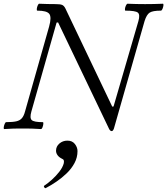

<svg xmlns="http://www.w3.org/2000/svg" viewBox="-27 -688 895 1028"><path d="M571 14Q567 14 563 10.5Q559 7 556 0L284 -568L276 -567L141 -91Q131 -56 143 -45Q155 -34 202 -34Q206 -34 205 -24.5Q204 -15 200.5 -6Q197 3 192 3Q167 1 142.5 0.5Q118 0 94 0Q69 0 45 0.5Q21 1 -4 3Q-8 3 -7 -6Q-6 -15 -2 -24.5Q2 -34 6 -34Q41 -34 60.5 -38.5Q80 -43 90.5 -55.5Q101 -68 107 -91L236 -546Q250 -596 237 -613.5Q224 -631 173 -631Q169 -631 170 -640.5Q171 -650 175 -659Q179 -668 183 -668Q205 -667 226.5 -666.5Q248 -666 270 -666Q296 -666 306 -661.5Q316 -657 323 -643L574 -117L581 -118L714 -575Q724 -610 711 -620.5Q698 -631 645 -631Q641 -631 642 -640.5Q643 -650 647.5 -659Q652 -668 656 -668Q679 -667 703 -666.5Q727 -666 750 -666Q774 -666 797.5 -666.5Q821 -667 845 -668Q849 -668 848 -659Q847 -650 843 -640.5Q839 -631 834 -631Q791 -631 774.5 -620.5Q758 -610 747 -575L583 0Q578 14 571 14ZM218 319Q214 321 210 315Q206 309 210 306Q230 293 251.5 273.5Q273 254 290.5 231.5Q308 209 314 188Q319 167 307 163Q290 155 281.5 143.5Q273 132 273 119Q273 96 291 80.5Q309 65 334 65Q360 65 374 83Q388 101 388 121Q388 155 372 185Q356 215 330 240Q304 265 274.5 285Q245 305 218 319Z"/></svg>

Font: Junicode VF
Style: Italic
Weight: 400
Italic angle: -11°
Designer: Peter S. Baker
Version: Version 2.209